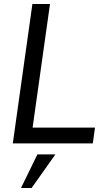

<svg xmlns="http://www.w3.org/2000/svg" viewBox="-20 -717 535 960"><path d="M44 0 142 -697H230L143 -79H455L444 0ZM85 223 167 55H257L138 223Z"/></svg>

Font: Hanken Grotesk
Style: Italic
Weight: 400
Italic angle: -8°
Designer: Alfredo Marco Pradil
Foundry: Hanken Design Co.
Version: Version 3.013